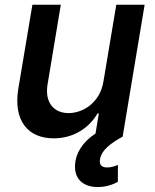

<svg xmlns="http://www.w3.org/2000/svg" viewBox="-20 -565 642 794"><path d="M407.7 -227.6C393.5 -139.9 322.4 -97.3 264.2 -97.3C200.6 -97.3 165.1 -142.8 176.5 -214.8L231.5 -545.5H114L55.8 -198.5C34.1 -65.3 96.2 7.1 202.1 7.1C284.1 7.1 349.1 -36.2 383.2 -95.9H388.8L375 -12.8C320.3 22.7 293 70.3 290.5 114.7C285.9 175.4 324.2 208.5 384.6 208.5C420.1 208.5 449.2 197.1 467.3 187.1L467.7 116.8C457 121.4 442.1 127.5 423.3 127.5C398.1 127.5 389.6 114.7 393.8 92.7C400.2 54.3 440.3 26.3 487.2 0L578.1 -545.5H460.9Z"/></svg>

Font: Magic Ui Pro Semi Bold
Style: Italic
Weight: 600
Italic angle: -9.39999°
Designer: Stefan Endress, Andreas Faust
Version: Version 1.000;FEAKit 1.0